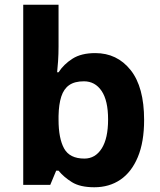

<svg xmlns="http://www.w3.org/2000/svg" viewBox="-20 -780 673 810"><path d="M227 -583Q227 -552 225 -522Q223 -492 221 -475H227Q249 -509 286 -532.5Q323 -556 382 -556Q474 -556 531 -484.5Q588 -413 588 -274Q588 -181 561.5 -117.5Q535 -54 488 -22Q441 10 378 10Q318 10 283.5 -11.5Q249 -33 227 -60H217L192 0H78V-760H227ZM334 -437Q295 -437 272 -421Q249 -405 238.5 -372.5Q228 -340 227 -291V-275Q227 -196 250.5 -153.5Q274 -111 336 -111Q382 -111 409 -153.5Q436 -196 436 -276Q436 -356 408.5 -396.5Q381 -437 334 -437Z"/></svg>

Font: Noto Sans Devanagari
Style: Regular
Weight: 400
Designer: Jelle Bosma - Monotype Design Team
Foundry: Monotype Imaging Inc.
Version: Version 2.003